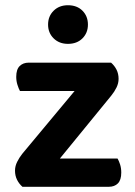

<svg xmlns="http://www.w3.org/2000/svg" viewBox="-20 -718 517 738"><path d="M121.4 0H66.3Q53.3 -11.3 45.5 -27Q37.7 -42.8 37.7 -62.1Q37.7 -79.3 45.9 -95.8Q54 -112.2 65.6 -126.8L357.5 -477.2H406.9Q420.2 -465.6 428 -450Q435.8 -434.4 435.8 -414.8Q435.8 -397.8 427.8 -381.6Q419.9 -365.3 407.6 -350.3ZM379.4 -477.2V-368.3H56.7Q51.7 -377.2 47.1 -391.9Q42.4 -406.5 42.4 -422.4Q42.4 -451.3 55.7 -464.2Q69 -477.2 90.2 -477.2ZM102.6 0V-108.6H431.8Q436.8 -100.6 441.5 -86.2Q446.1 -71.7 446.1 -54.8Q446.1 -26.2 433.2 -13.1Q420.2 0 398 0ZM318 -623.5Q318 -591.6 296.9 -570.5Q275.8 -549.4 241.2 -549.4Q207.6 -549.4 186.2 -570.5Q164.8 -591.6 164.8 -623.5Q164.8 -655.7 186.2 -676.8Q207.5 -697.9 241.1 -697.9Q276.1 -697.9 297 -676.8Q318 -655.7 318 -623.5Z"/></svg>

Font: Baloo Tamma 2
Style: Regular
Weight: 400
Designer: Divya Kowshik, Shuchita Grover and Ek Type
Foundry: Ek Type
Version: Version 1.700